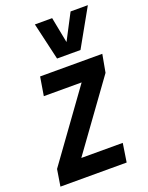

<svg xmlns="http://www.w3.org/2000/svg" viewBox="-162 -864 725 940"><g transform="rotate(-20 201.0 -394.5)"><path d="M-14 0 0 -87 258 -444H61L77 -541H401L384 -448L130 -97H346L331 0ZM416 -789 307 -595H185L140 -789H230L256 -655L326 -789Z"/></g></svg>

Font: Georama SemiCondensed SemiBold
Style: Italic
Weight: 600
Width: 4
Italic angle: -9°
Designer: Jean-Baptiste Levee
Foundry: Production Type
Version: Version 1.000